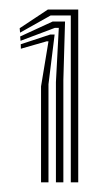

<svg xmlns="http://www.w3.org/2000/svg" viewBox="-20 -821 225 400"><path d="M127.5 -441.2V-788.8H85.5L21.8 -753L21 -762.2L79.8 -801.2H143V-441.2ZM65.5 -441.2V-641L81 -734.8L77.5 -735L23.5 -719.5L23.2 -728.8L84.5 -749H93.8L81 -645.5V-441.2ZM96.5 -441.2V-650L102.5 -763H94.5L22.8 -736L22 -745L89.8 -776.2H115.5L112 -654.5V-441.2Z"/></svg>

Font: Big Shoulders Inline Display Thin
Style: Bold
Weight: 700
Version: Version 2.002